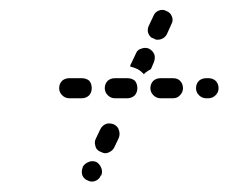

<svg xmlns="http://www.w3.org/2000/svg" viewBox="-20 -470 456 383"><path d="M144 -121Q147 -113 155 -110Q162 -106 170 -109Q178 -112 181 -120H182Q185 -128 182 -135Q179 -143 172 -147Q164 -150 157 -147Q149 -144 145 -137V-136Q142 -129 144 -121ZM171 -193 180 -212Q184 -220 192 -223Q199 -225 207 -222Q215 -218 217 -211Q220 -203 217 -195L208 -176Q205 -170 199 -167Q192 -163 186 -165Q184 -166 181 -167Q179 -168 177 -169Q171 -173 170 -180Q168 -187 171 -193ZM158 -280Q163 -286 163 -294Q163 -303 158 -309Q152 -314 143 -314H118Q110 -314 104 -309Q98 -303 98 -294Q98 -286 104 -280Q110 -274 118 -274H143Q152 -274 158 -280ZM249 -280Q254 -286 254 -294Q254 -303 249 -309Q243 -314 234 -314H209Q201 -314 195 -309Q189 -303 189 -294Q189 -286 195 -280Q201 -274 209 -274H234Q243 -274 249 -280ZM339 -280Q345 -286 345 -294Q345 -303 339 -309Q334 -314 325 -314H300Q292 -314 286 -309Q280 -303 280 -294Q280 -286 286 -280Q292 -274 300 -274H325Q334 -274 339 -280ZM410 -280Q416 -286 416 -294Q416 -303 410 -309Q404 -314 396 -314H391Q383 -314 377 -309Q371 -303 371 -294Q371 -286 377 -280Q383 -274 391 -274H396Q404 -274 410 -280ZM250 -334Q245 -336 240 -337Q240 -338 240 -340Q241 -342 242 -344L251 -363Q254 -371 262 -373Q270 -376 277 -373Q285 -369 288 -361Q290 -354 287 -346L281 -332Q275 -329 270 -325Q268 -323 267 -322Q266 -323 264 -325Q258 -331 250 -334ZM277 -419 286 -438Q289 -446 297 -449Q305 -452 312 -448Q320 -445 323 -437Q326 -429 322 -422L313 -402Q310 -396 304 -393Q298 -390 291 -391Q289 -392 287 -393Q285 -394 282 -395Q277 -399 275 -406Q274 -413 277 -419Z"/></svg>

Font: FRB American Cursive Dashed
Style: Bold Italic
Weight: 700
Italic angle: -25°
Version: Version 2.0;Modular Font Editor K font №1